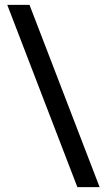

<svg xmlns="http://www.w3.org/2000/svg" viewBox="-20 -603 442 794"><path d="M300 171 10 -583H102L392 171Z"/></svg>

Font: Rokkitt SemiBold SemiBold
Style: Regular
Weight: 600
Version: Version 3.103